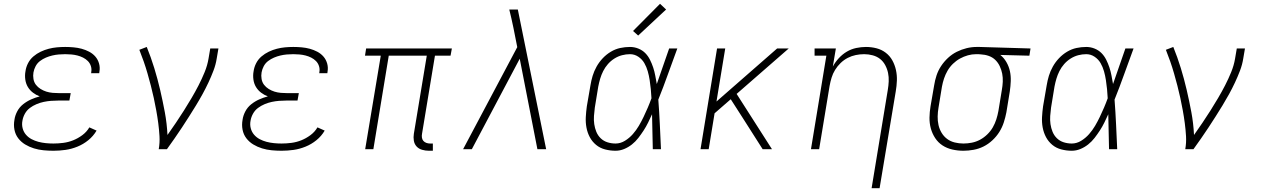

<svg xmlns="http://www.w3.org/2000/svg" viewBox="-20 -785 6640 1010"><path d="M261 8Q235 8 209 5.5Q183 3 158.5 -4.5Q134 -12 112.5 -25Q91 -38 76 -57.5Q61 -77 56 -102.5Q51 -128 56 -155Q59 -177 70.5 -199Q82 -221 101.5 -236.5Q121 -252 143.5 -262Q166 -272 189 -278Q170 -285 153.5 -297.5Q137 -310 126.5 -327.5Q116 -345 113 -367Q110 -389 114 -410Q117 -432 127.5 -452.5Q138 -473 155.5 -488Q173 -503 194 -513Q215 -523 236.5 -528.5Q258 -534 279.5 -536Q301 -538 323 -538Q345 -538 367 -536Q389 -534 409.5 -528.5Q430 -523 449 -513Q468 -503 481.5 -487.5Q495 -472 501 -451Q507 -430 503 -408Q503 -406 502.5 -404Q502 -402 502 -400H459Q460 -402 460 -403.5Q460 -405 460 -406Q463 -422 458 -437.5Q453 -453 442 -464Q431 -475 417 -482Q403 -489 387.5 -493Q372 -497 355.5 -498.5Q339 -500 323 -500Q306 -500 289 -498.5Q272 -497 255 -493Q238 -489 221.5 -482Q205 -475 190.5 -464Q176 -453 167.5 -437Q159 -421 156 -404Q153 -387 156 -369.5Q159 -352 169 -339Q179 -326 193.5 -317Q208 -308 224 -303Q240 -298 257.5 -296.5Q275 -295 293 -295H352L345 -256H286Q267 -256 248 -254.5Q229 -253 210 -249Q191 -245 172 -237Q153 -229 137 -217Q121 -205 111 -187Q101 -169 98 -150Q94 -130 99 -110.5Q104 -91 116.5 -76.5Q129 -62 146 -53Q163 -44 182 -39Q201 -34 221 -32Q241 -30 261 -30Q287 -30 313.5 -33.5Q340 -37 365 -47Q390 -57 413 -74Q436 -91 450 -115L488 -98Q471 -69 444.5 -47.5Q418 -26 387 -13.5Q356 -1 324.5 3.5Q293 8 261 8Z M815 0Q821 -34 819 -68.5Q817 -103 812.5 -137Q808 -171 802 -204Q796 -237 789 -269.5Q782 -302 773.5 -334.5Q765 -367 756 -398.5Q747 -430 736 -461.5Q725 -493 713 -523L752 -538Q774 -484 791.5 -427Q809 -370 822.5 -312Q836 -254 847 -195Q858 -136 861 -75Q883 -106 905 -138.5Q927 -171 947.5 -203.5Q968 -236 987.5 -269Q1007 -302 1024.5 -336Q1042 -370 1056.5 -405.5Q1071 -441 1077 -477L1086 -530H1129L1120 -477Q1115 -445 1103 -413.5Q1091 -382 1076.5 -351Q1062 -320 1045.5 -290Q1029 -260 1011 -230.5Q993 -201 974.5 -172Q956 -143 937 -114Q918 -85 898 -56.5Q878 -28 858 0Z M1461 8Q1435 8 1409 5.5Q1383 3 1358.5 -4.5Q1334 -12 1312.5 -25Q1291 -38 1276 -57.5Q1261 -77 1256 -102.5Q1251 -128 1256 -155Q1259 -177 1270.5 -199Q1282 -221 1301.5 -236.5Q1321 -252 1343.5 -262Q1366 -272 1389 -278Q1370 -285 1353.5 -297.5Q1337 -310 1326.5 -327.5Q1316 -345 1313 -367Q1310 -389 1314 -410Q1317 -432 1327.5 -452.5Q1338 -473 1355.5 -488Q1373 -503 1394 -513Q1415 -523 1436.5 -528.5Q1458 -534 1479.5 -536Q1501 -538 1523 -538Q1545 -538 1567 -536Q1589 -534 1609.5 -528.5Q1630 -523 1649 -513Q1668 -503 1681.5 -487.5Q1695 -472 1701 -451Q1707 -430 1703 -408Q1703 -406 1702.5 -404Q1702 -402 1702 -400H1659Q1660 -402 1660 -403.5Q1660 -405 1660 -406Q1663 -422 1658 -437.5Q1653 -453 1642 -464Q1631 -475 1617 -482Q1603 -489 1587.5 -493Q1572 -497 1555.5 -498.5Q1539 -500 1523 -500Q1506 -500 1489 -498.5Q1472 -497 1455 -493Q1438 -489 1421.5 -482Q1405 -475 1390.5 -464Q1376 -453 1367.5 -437Q1359 -421 1356 -404Q1353 -387 1356 -369.5Q1359 -352 1369 -339Q1379 -326 1393.5 -317Q1408 -308 1424 -303Q1440 -298 1457.5 -296.5Q1475 -295 1493 -295H1552L1545 -256H1486Q1467 -256 1448 -254.5Q1429 -253 1410 -249Q1391 -245 1372 -237Q1353 -229 1337 -217Q1321 -205 1311 -187Q1301 -169 1298 -150Q1294 -130 1299 -110.5Q1304 -91 1316.5 -76.5Q1329 -62 1346 -53Q1363 -44 1382 -39Q1401 -34 1421 -32Q1441 -30 1461 -30Q1487 -30 1513.5 -33.5Q1540 -37 1565 -47Q1590 -57 1613 -74Q1636 -91 1650 -115L1688 -98Q1671 -69 1644.5 -47.5Q1618 -26 1587 -13.5Q1556 -1 1524.5 3.5Q1493 8 1461 8Z M2236 8Q2218 8 2200.5 3Q2183 -2 2171.5 -14.5Q2160 -27 2157 -45Q2154 -63 2157 -81L2225 -492H2025L1944 0H1901L1983 -492H1900L1906 -530H2357L2350 -492H2268L2200 -81Q2198 -71 2199.5 -61Q2201 -51 2207 -44Q2213 -37 2222.5 -33.5Q2232 -30 2242 -30H2257V8Z M2416 0 2701 -537 2681 -638Q2676 -662 2670.5 -686.5Q2665 -711 2659 -735H2704L2853 0H2807L2714 -476L2462 0Z M3218 8Q3190 8 3163 1Q3136 -6 3115.5 -23Q3095 -40 3082.5 -63.5Q3070 -87 3065 -114Q3060 -141 3061.5 -169Q3063 -197 3067 -226L3086 -336Q3090 -361 3097.5 -386Q3105 -411 3118.5 -435Q3132 -459 3151 -479Q3170 -499 3193.5 -513Q3217 -527 3242.5 -532.5Q3268 -538 3294 -538Q3317 -538 3338 -529.5Q3359 -521 3374 -506Q3389 -491 3399 -471Q3409 -451 3416 -430Q3423 -409 3427 -387Q3431 -365 3435 -343Q3451 -390 3467.5 -436.5Q3484 -483 3500 -530H3543Q3518 -463 3494 -395.5Q3470 -328 3443 -261Q3448 -196 3451 -130.5Q3454 -65 3457 0H3414Q3413 -46 3412 -92Q3411 -138 3410 -184Q3400 -162 3389.5 -140.5Q3379 -119 3366 -99Q3353 -79 3338 -59.5Q3323 -40 3304 -25Q3285 -10 3263 -1Q3241 8 3218 8ZM3218 -30Q3244 -30 3267.5 -44.5Q3291 -59 3309 -79.5Q3327 -100 3340.5 -123Q3354 -146 3365.5 -170Q3377 -194 3387.5 -218.5Q3398 -243 3407 -268Q3406 -292 3403.5 -316Q3401 -340 3397.5 -363.5Q3394 -387 3387.5 -410Q3381 -433 3369.5 -453Q3358 -473 3338 -486.5Q3318 -500 3294 -500Q3273 -500 3252 -494.5Q3231 -489 3212 -477Q3193 -465 3178 -448Q3163 -431 3153 -411Q3143 -391 3137 -370.5Q3131 -350 3127 -329L3109 -219Q3106 -197 3104.5 -175Q3103 -153 3106 -132Q3109 -111 3117 -91.5Q3125 -72 3140 -57.5Q3155 -43 3175.5 -36.5Q3196 -30 3218 -30ZM3337 -598 3310 -622 3452 -765 3484 -735Z M3665 0 3752 -530H3795L3749 -251L4068 -530H4129L3855 -291L4041 0H3992L3885 -168L3824 -263L3739 -189L3708 0Z M4565 205 4650 -311Q4654 -334 4655 -357Q4656 -380 4651.5 -401.5Q4647 -423 4636.5 -442.5Q4626 -462 4609.5 -475Q4593 -488 4571 -494Q4549 -500 4526 -500Q4504 -500 4482 -495.5Q4460 -491 4439.5 -480.5Q4419 -470 4402 -453.5Q4385 -437 4373 -417.5Q4361 -398 4354.5 -376.5Q4348 -355 4344 -333L4289 0H4246L4327 -492H4265V-530H4377L4361 -435Q4374 -459 4393 -479.5Q4412 -500 4435 -513.5Q4458 -527 4484 -532.5Q4510 -538 4535 -538Q4564 -538 4591 -531Q4618 -524 4639.5 -507.5Q4661 -491 4674 -467.5Q4687 -444 4693 -417Q4699 -390 4698 -361.5Q4697 -333 4692 -304L4607 205Z M5048 8Q5018 8 4989.5 1.5Q4961 -5 4938 -20Q4915 -35 4899.5 -58.5Q4884 -82 4876.5 -109.5Q4869 -137 4869.5 -166.5Q4870 -196 4875 -226L4894 -336Q4898 -362 4906.5 -388Q4915 -414 4930.5 -437.5Q4946 -461 4967 -480.5Q4988 -500 5013 -512.5Q5038 -525 5064.5 -531.5Q5091 -538 5118 -538Q5122 -538 5125.5 -538Q5129 -538 5133 -538L5401 -530L5395 -492L5242 -496Q5261 -481 5274 -458.5Q5287 -436 5292.5 -411Q5298 -386 5297 -358.5Q5296 -331 5292 -304L5274 -194Q5269 -168 5260.5 -141.5Q5252 -115 5237 -91Q5222 -67 5200.5 -47Q5179 -27 5154 -14.5Q5129 -2 5101.5 3Q5074 8 5048 8ZM5048 -30Q5070 -30 5092.5 -34.5Q5115 -39 5135.5 -50Q5156 -61 5173.5 -78Q5191 -95 5202.5 -115Q5214 -135 5221 -157Q5228 -179 5232 -201L5250 -311Q5254 -333 5255 -355Q5256 -377 5252 -397.5Q5248 -418 5239 -437Q5230 -456 5215.5 -470Q5201 -484 5181 -491Q5161 -498 5139 -499L5126 -500Q5124 -500 5121 -500Q5118 -500 5115 -500Q5093 -500 5071.5 -494Q5050 -488 5030 -477Q5010 -466 4993 -449.5Q4976 -433 4964.5 -413Q4953 -393 4946 -372Q4939 -351 4935 -329L4917 -219Q4913 -196 4912.5 -172.5Q4912 -149 4917 -127Q4922 -105 4933.5 -86Q4945 -67 4962.5 -54Q4980 -41 5002.5 -35.5Q5025 -30 5048 -30Z M5618 8Q5590 8 5563 1Q5536 -6 5515.5 -23Q5495 -40 5482.5 -63.5Q5470 -87 5465 -114Q5460 -141 5461.5 -169Q5463 -197 5467 -226L5486 -336Q5490 -361 5497.5 -386Q5505 -411 5518.5 -435Q5532 -459 5551 -479Q5570 -499 5593.5 -513Q5617 -527 5642.5 -532.5Q5668 -538 5694 -538Q5717 -538 5738 -529.5Q5759 -521 5774 -506Q5789 -491 5799 -471Q5809 -451 5816 -430Q5823 -409 5827 -387Q5831 -365 5835 -343Q5851 -390 5867.5 -436.5Q5884 -483 5900 -530H5943Q5918 -463 5894 -395.5Q5870 -328 5843 -261Q5848 -196 5851 -130.5Q5854 -65 5857 0H5814Q5813 -46 5812 -92Q5811 -138 5810 -184Q5800 -162 5789.5 -140.5Q5779 -119 5766 -99Q5753 -79 5738 -59.5Q5723 -40 5704 -25Q5685 -10 5663 -1Q5641 8 5618 8ZM5618 -30Q5644 -30 5667.5 -44.5Q5691 -59 5709 -79.5Q5727 -100 5740.5 -123Q5754 -146 5765.5 -170Q5777 -194 5787.5 -218.5Q5798 -243 5807 -268Q5806 -292 5803.5 -316Q5801 -340 5797.5 -363.5Q5794 -387 5787.5 -410Q5781 -433 5769.5 -453Q5758 -473 5738 -486.5Q5718 -500 5694 -500Q5673 -500 5652 -494.5Q5631 -489 5612 -477Q5593 -465 5578 -448Q5563 -431 5553 -411Q5543 -391 5537 -370.5Q5531 -350 5527 -329L5509 -219Q5506 -197 5504.5 -175Q5503 -153 5506 -132Q5509 -111 5517 -91.5Q5525 -72 5540 -57.5Q5555 -43 5575.5 -36.5Q5596 -30 5618 -30Z M6215 0Q6221 -34 6219 -68.5Q6217 -103 6212.5 -137Q6208 -171 6202 -204Q6196 -237 6189 -269.5Q6182 -302 6173.5 -334.5Q6165 -367 6156 -398.5Q6147 -430 6136 -461.5Q6125 -493 6113 -523L6152 -538Q6174 -484 6191.5 -427Q6209 -370 6222.5 -312Q6236 -254 6247 -195Q6258 -136 6261 -75Q6283 -106 6305 -138.5Q6327 -171 6347.5 -203.5Q6368 -236 6387.5 -269Q6407 -302 6424.5 -336Q6442 -370 6456.5 -405.5Q6471 -441 6477 -477L6486 -530H6529L6520 -477Q6515 -445 6503 -413.5Q6491 -382 6476.5 -351Q6462 -320 6445.5 -290Q6429 -260 6411 -230.5Q6393 -201 6374.5 -172Q6356 -143 6337 -114Q6318 -85 6298 -56.5Q6278 -28 6258 0Z"/></svg>

Font: Iosevka Slab XLtEx
Style: Italic
Weight: 200
Width: 7
Italic angle: -9°
Monospace: yes
Designer: Belleve Invis
Foundry: Belleve Invis
Version: Version 11.1.0; ttfautohint (v1.8.3)